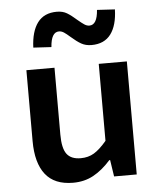

<svg xmlns="http://www.w3.org/2000/svg" viewBox="-56 -851 753 912"><g transform="rotate(-5 320.5 -395.0)"><path d="M81 -201V-539H215V-220Q215 -155 235.5 -127.5Q256 -100 302 -100Q338 -100 365.5 -116.5Q393 -133 426 -172V-539H560V0H452L440 -79H436Q396 -34 353 -10.5Q310 13 256 13Q167 13 124 -42Q81 -97 81 -201ZM304 -678Q286 -694 274.5 -701.5Q263 -709 251 -709Q214 -709 209 -638L123 -643Q126 -720 157 -761.5Q188 -803 249 -803Q277 -803 297 -791Q317 -779 344 -755Q363 -739 374.5 -731.5Q386 -724 398 -724Q435 -724 440 -795L525 -790Q523 -714 492 -672.5Q461 -631 400 -631Q372 -631 351 -643Q330 -655 304 -678Z"/></g></svg>

Font: Nebula Sans Semibold
Style: Regular
Weight: 600
Designer: Paul D. Hunt for Adobe (as Source Sans)
Foundry: Nebula Entertainment & Broadcasting LLC
Version: Version 1.010